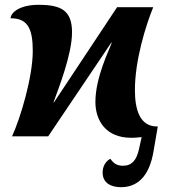

<svg xmlns="http://www.w3.org/2000/svg" viewBox="-20 -566 700 797"><path d="M482 211C547 211 600 171 618 58L635 -41C559 -39 540 -114 540 -192C540 -316 585 -460 616 -536H466L204 -141H202C223 -199 279 -340 279 -432C279 -524 232 -546 140 -546C63 -546 25 -515 24 -490C99 -491 116 -440 116 -354C116 -246 65 -76 30 0H180L442 -389H444C435 -362 376 -246 376 -143C376 -66 419 6 525 6C539 6 554 5 568 3L557 53C547 99 527 122 491 122C466 122 452 113 438 93C419 103 406 124 406 150C406 196 444 211 482 211Z"/></svg>

Font: Noto Serif SemiCondensed Extra
Style: Italic
Weight: 800
Width: 4
Italic angle: -12°
Designer: Monotype Design Team
Foundry: Monotype Imaging Inc.
Version: Version 1.901